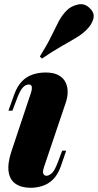

<svg xmlns="http://www.w3.org/2000/svg" viewBox="-20 -877 465 911"><path d="M126 -434Q140 -476 117 -476Q102 -476 89 -462.5Q76 -449 62 -413L39 -352H20L48 -430Q62 -468 83.5 -490.5Q105 -513 134 -523Q163 -533 197 -533Q235 -533 258 -520Q281 -507 291 -486.5Q301 -466 301 -441.5Q301 -417 293 -393L189 -85Q181 -60 186 -51.5Q191 -43 201 -43Q210 -43 224 -53.5Q238 -64 254 -106L275 -162H294L269 -89Q254 -47 231 -25Q208 -3 180.5 5.5Q153 14 126 14Q82 14 54.5 -4.5Q27 -23 21 -61.5Q15 -100 34 -158ZM169 -609Q203 -663 222.5 -703.5Q242 -744 258 -774.5Q274 -805 297 -828Q317 -848 349.5 -855.5Q382 -863 407 -837Q430 -815 423 -788Q416 -761 391 -736Q370 -715 340 -697Q310 -679 270 -656.5Q230 -634 179 -599Z"/></svg>

Font: Playfair Display Black
Style: Italic
Weight: 900
Italic angle: -14°
Designer: Claus Eggers Sørensen
Foundry: Claus Eggers Sørensen
Version: Version 1.203